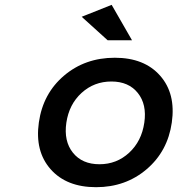

<svg xmlns="http://www.w3.org/2000/svg" viewBox="-20 -777 740 801"><path d="M142.1 -266.1Q159.2 -386.7 247.1 -461.4Q335 -536.1 459 -536.1Q582 -536.1 647.9 -461.4Q713.9 -386.7 696.8 -266.1Q679.7 -146 591.8 -71Q503.9 3.9 380.9 3.9Q257.3 3.9 191.2 -71Q125 -146 142.1 -266.1ZM256.8 -265.1Q245.6 -188 284.2 -139.9Q322.8 -91.8 395 -91.8Q466.8 -91.8 518.8 -139.9Q570.8 -188 582 -265.1Q593.3 -341.3 554.9 -389.2Q516.6 -437 444.8 -437Q372.6 -437 320.3 -389.4Q268.1 -341.8 256.8 -265.1ZM320.8 -707 445.8 -756.8 530.8 -608.9H429.2Z"/></svg>

Font: Trueno
Style: Italic
Weight: 400
Designer: Julieta Ulanovsky
Foundry: Julieta Ulanovsky
Version: Version 3.001b | FøM Fix